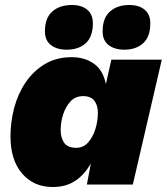

<svg xmlns="http://www.w3.org/2000/svg" viewBox="-20 -739 668 769"><path d="M191 10Q115 10 68.5 -44Q22 -98 22 -193Q22 -251 37 -307.5Q52 -364 83 -409.5Q114 -455 160 -482.5Q206 -510 267 -510Q319 -510 356 -484Q393 -458 404 -402L426 -500H628L512 0H328L344 -85Q320 -41 282.5 -15.5Q245 10 191 10ZM286 -147Q314 -147 333 -168.5Q352 -190 362 -222Q372 -254 372 -287Q372 -317 358 -335.5Q344 -354 313 -354Q282 -354 262.5 -333Q243 -312 233 -281Q223 -250 223 -218Q223 -187 237 -167Q251 -147 286 -147ZM478 -540Q439 -540 415 -558.5Q391 -577 391 -613Q391 -667 420.5 -693Q450 -719 498 -719Q537 -719 559.5 -700Q582 -681 582 -646Q582 -592 553.5 -566Q525 -540 478 -540ZM247 -540Q208 -540 184 -558.5Q160 -577 160 -613Q160 -667 189.5 -693Q219 -719 268 -719Q307 -719 329.5 -700Q352 -681 352 -646Q352 -592 323.5 -566Q295 -540 247 -540Z"/></svg>

Font: Prodigy Sans ExtraBold
Style: Italic
Weight: 800
Italic angle: -13°
Designer: Wei Huang
Foundry: Wei Huang
Version: Version 1.003; ttfautohint (v1.8.3)